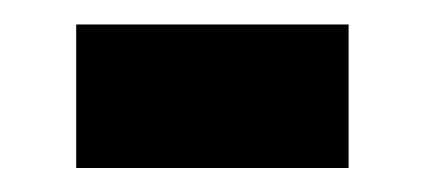

<svg xmlns="http://www.w3.org/2000/svg" viewBox="-20 -140 354 160"><path d="M43.5 -119.6H270.5V0H43.5Z"/></svg>

Font: Vazirmatn RD FD SemiBold
Style: Regular
Weight: 600
Designer: Saber Rastikerdar
Foundry: Saber Rastikerdar
Version: Version 33.003